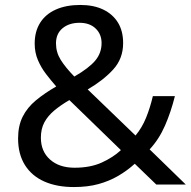

<svg xmlns="http://www.w3.org/2000/svg" viewBox="-20 -745 772 775"><path d="M304 -725Q358 -725 396.5 -706.5Q435 -688 456 -654Q477 -620 477 -571Q477 -508 436.5 -464Q396 -420 334 -384L527 -198Q553 -229 569.5 -269.5Q586 -310 597 -357H686Q670 -293 646 -238Q622 -183 584 -142L730 0H611L524 -84Q493 -56 457 -35Q421 -14 377.5 -2Q334 10 278 10Q209 10 158.5 -12.5Q108 -35 80.5 -79Q53 -123 53 -186Q53 -237 71.5 -274Q90 -311 125 -340Q160 -369 207 -396Q186 -420 166 -446Q146 -472 133 -502.5Q120 -533 120 -569Q120 -618 142 -653Q164 -688 205.5 -706.5Q247 -725 304 -725ZM260 -341Q224 -320 198.5 -298.5Q173 -277 159 -251Q145 -225 145 -189Q145 -134 182 -101Q219 -68 281 -68Q345 -68 391 -89Q437 -110 468 -139ZM301 -653Q259 -653 232.5 -631Q206 -609 206 -570Q206 -534 225 -503.5Q244 -473 280 -436Q339 -470 364.5 -500.5Q390 -531 390 -571Q390 -607 366 -630Q342 -653 301 -653Z"/></svg>

Font: hingl115
Style: Book
Weight: 400
Designer: Jelle Bosma - Monotype Design Team
Foundry: Monotype Imaging Inc.
Version: Version 2.003